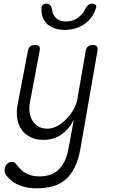

<svg xmlns="http://www.w3.org/2000/svg" viewBox="-20 -805 640 1046"><path d="M354 0 382 -152Q355 -100 313.5 -71.5Q272 -43 217 -43Q177 -43 147 -57.5Q117 -72 98.5 -97.5Q80 -123 74 -158Q68 -193 76 -235L132 -528Q135 -544 144.5 -552Q154 -560 170 -560Q187 -560 193.5 -552Q200 -544 196 -528L144 -252Q138 -223 141 -196Q144 -169 156 -149Q168 -129 188.5 -116.5Q209 -104 238 -104Q266 -104 293 -119Q320 -134 342.5 -157.5Q365 -181 381 -209Q397 -237 401 -262L447 -528Q450 -544 459.5 -552Q469 -560 485 -560Q502 -560 508 -552Q514 -544 511 -528L419 0Q408 65 386.5 107.5Q365 150 335 175Q305 200 265.5 210.5Q226 221 177 221Q144 221 118 214.5Q92 208 71.5 198Q51 188 37 175Q23 162 14 150Q8 141 6 132Q4 123 6 114Q7 107 10 100Q13 93 18.5 88Q24 83 30.5 80Q37 77 45 77Q53 77 58.5 80Q64 83 70 92Q79 103 90 115Q101 127 116 136Q131 145 150 150.5Q169 156 194 156Q222 156 247.5 149Q273 142 294 124Q315 106 330.5 76Q346 46 354 0ZM206 -758Q205 -771 212.5 -778Q220 -785 234 -785Q243 -785 248 -782Q253 -779 256 -774Q262 -764 264.5 -747.5Q267 -731 276 -718Q295 -688 340 -688Q385 -688 416 -718Q432 -732 439.5 -747.5Q447 -763 456 -773Q462 -779 467 -782Q472 -785 481 -785Q495 -785 501 -778Q507 -771 502 -758Q487 -712 450 -681Q402 -643 333 -642Q265 -643 230 -681Q204 -712 206 -758Z"/></svg>

Font: Maple Mono ExtraLight
Style: Italic
Weight: 275
Italic angle: -10°
Monospace: yes
Designer: subframe7536
Version: Version 7.000